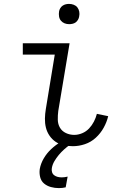

<svg xmlns="http://www.w3.org/2000/svg" viewBox="-20 -742 640 985"><path d="M354 8Q330 8 307 3Q284 -2 265.5 -14.5Q247 -27 234 -46Q221 -65 215.5 -87.5Q210 -110 210.5 -134Q211 -158 215 -182L261 -462H97V-520H337L279 -173Q276 -150 276.5 -127.5Q277 -105 287.5 -87Q298 -69 318 -59.5Q338 -50 361 -50Q381 -50 401.5 -58.5Q422 -67 437 -83Q452 -99 462 -118.5Q472 -138 477 -158L535 -146Q528 -116 512 -87Q496 -58 471.5 -35.5Q447 -13 416 -2.5Q385 8 354 8ZM335 -618Q322 -618 311 -622.5Q300 -627 292.5 -636Q285 -645 283 -657.5Q281 -670 283 -683Q284 -691 289 -699.5Q294 -708 301.5 -713Q309 -718 317.5 -720Q326 -722 334 -722Q347 -722 358.5 -717.5Q370 -713 377 -704Q384 -695 386.5 -682.5Q389 -670 386 -657Q385 -649 380 -640.5Q375 -632 368 -627Q361 -622 352 -620Q343 -618 335 -618ZM282 223Q261 223 241 217.5Q221 212 206 199.5Q191 187 186 166.5Q181 146 184 125Q189 97 204.5 70.5Q220 44 242.5 23Q265 2 291.5 -14Q318 -30 346 -40L340 0Q324 11 309 24.5Q294 38 281.5 53Q269 68 259 85Q249 102 246 120Q244 131 247 141Q250 151 258 157Q266 163 276 165.5Q286 168 297 168Q304 168 311.5 167Q319 166 327 164L317 219Q309 221 300 222Q291 223 282 223Z"/></svg>

Font: Iosevka Light Extended
Style: Italic
Weight: 300
Width: 7
Italic angle: -9°
Monospace: yes
Designer: Belleve Invis
Foundry: Belleve Invis
Version: Version 32.5.0; ttfautohint (v1.8.4)